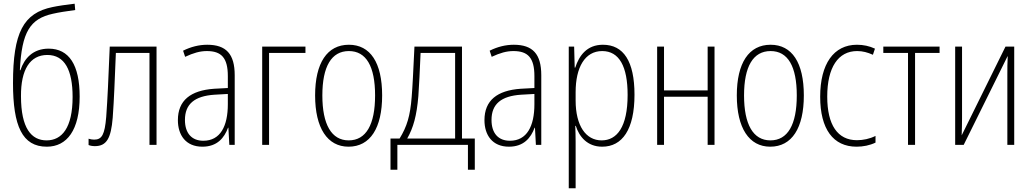

<svg xmlns="http://www.w3.org/2000/svg" viewBox="-20 -780 5558 1034"><path d="M232 10C341 10 409 -80 409 -260C409 -430 352 -518 242 -518C158 -518 111 -466 90 -402H87C97 -608 142 -679 265 -706C295 -713 340 -720 385 -726L382 -760C338 -755 291 -748 263 -742C106 -710 50 -605 50 -332C50 -101 100 10 232 10ZM231 -24C149 -24 93 -89 93 -262C92 -404 141 -484 235 -484C328 -484 371 -403 371 -258C371 -91 313 -24 231 -24Z M491 7C554 7 578 -35 587 -146C595 -257 597 -333 604 -495H785V0H823V-529H571C563 -339 560 -262 552 -150C544 -55 529 -28 487 -28C476 -28 467 -30 457 -33V1C467 5 478 7 491 7Z M1070 10C1150 10 1188 -38 1208 -92H1210L1215 0H1244V-375C1244 -489 1198 -539 1096 -539C1052 -539 1008 -528 966 -507L977 -474C1022 -495 1057 -505 1094 -505C1172 -505 1207 -469 1207 -370V-306L1133 -302C1006 -293 938 -239 938 -133C938 -53 980 10 1070 10ZM1075 -22C1013 -22 976 -62 976 -134C976 -219 1027 -263 1136 -270L1207 -274V-219C1207 -101 1167 -22 1075 -22Z M1392 0H1429V-495H1625V-529H1392Z M1857 10C1974 10 2038 -91 2038 -266C2038 -443 1974 -539 1859 -539C1742 -539 1677 -441 1677 -266C1677 -91 1743 10 1857 10ZM1858 -24C1765 -24 1716 -110 1716 -266C1716 -422 1765 -505 1859 -505C1952 -505 2000 -423 2000 -266C2000 -108 1951 -24 1858 -24Z M2083 134H2120V0H2500V134H2537V-34H2468V-529H2212C2205 -385 2202 -318 2197 -257C2189 -156 2172 -99 2132 -34H2083ZM2173 -34C2206 -92 2224 -156 2233 -262C2237 -325 2241 -393 2245 -495H2431V-34Z M2721 10C2801 10 2839 -38 2859 -92H2861L2866 0H2895V-375C2895 -489 2849 -539 2747 -539C2703 -539 2659 -528 2617 -507L2628 -474C2673 -495 2708 -505 2745 -505C2823 -505 2858 -469 2858 -370V-306L2784 -302C2657 -293 2589 -239 2589 -133C2589 -53 2631 10 2721 10ZM2726 -22C2664 -22 2627 -62 2627 -134C2627 -219 2678 -263 2787 -270L2858 -274V-219C2858 -101 2818 -22 2726 -22Z M3043 234H3080V-16C3080 -48 3079 -79 3078 -102H3081C3099 -45 3142 10 3223 10C3331 10 3397 -82 3397 -270C3397 -450 3338 -539 3227 -539C3141 -539 3099 -481 3078 -416H3075L3072 -529H3043ZM3220 -24C3135 -24 3080 -103 3080 -239V-284C3080 -417 3130 -505 3223 -505C3315 -505 3360 -422 3360 -269C3360 -95 3302 -24 3220 -24Z M3519 0H3556V-259H3791V0H3828V-529H3791V-293H3556V-529H3519Z M4128 10C4245 10 4309 -91 4309 -266C4309 -443 4245 -539 4130 -539C4013 -539 3948 -441 3948 -266C3948 -91 4014 10 4128 10ZM4129 -24C4036 -24 3987 -110 3987 -266C3987 -422 4036 -505 4130 -505C4223 -505 4271 -423 4271 -266C4271 -108 4222 -24 4129 -24Z M4593 10C4628 10 4664 3 4695 -12V-48C4663 -32 4628 -25 4595 -25C4491 -25 4435 -107 4435 -260C4435 -417 4494 -505 4596 -505C4626 -505 4652 -498 4681 -485L4692 -518C4662 -532 4630 -539 4595 -539C4470 -539 4397 -436 4397 -259C4397 -85 4467 10 4593 10Z M4870 0H4908V-495H5040V-529H4737V-495H4870Z M5124 0H5170L5406 -477H5407C5405 -443 5405 -410 5405 -377V0H5442V-529H5395L5159 -51C5160 -81 5161 -111 5161 -143V-529H5124Z"/></svg>

Font: Noto Sans Condensed ExtraLight
Style: Regular
Weight: 200
Width: 3
Designer: Monotype Design Team
Foundry: Monotype Imaging Inc.
Version: Version 2.013